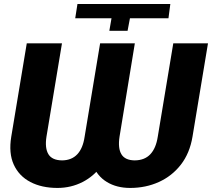

<svg xmlns="http://www.w3.org/2000/svg" viewBox="-20 -926 1056 956"><path d="M535.2 -835H354.5L365.7 -906.2H828.1L818.8 -835H627L615.2 -772.5H524.4ZM478.5 -710.4H620.1L543 -245.6Q529.8 -163.1 489.5 -106.2Q449.2 -49.3 391.4 -19.8Q333.5 9.8 266.1 9.8Q188 9.8 131.3 -19.8Q74.7 -49.3 48.6 -106.2Q22.5 -163.1 36.1 -245.6L113.3 -710.4H288.6L211.4 -245.6Q202.6 -189 220.9 -158.4Q239.3 -127.9 289.1 -127.4Q336.9 -127.9 365 -158Q393.1 -188 401.4 -245.6ZM842.8 -710.4H1015.6L938.5 -245.6Q924.8 -163.1 880.6 -106.2Q836.4 -49.3 771 -19.8Q705.6 9.8 627.9 9.8Q561 9.8 512.2 -19.8Q463.4 -49.3 441.9 -106.2Q420.4 -163.1 434.1 -245.6L510.3 -710.4H651.4L575.2 -245.6Q566.4 -188 584.5 -158Q602.5 -127.9 650.9 -127.4Q700.2 -127.9 728.5 -158Q756.8 -188 765.6 -245.6Z"/></svg>

Font: Inter Tight ExtraBold
Style: Italic
Weight: 800
Italic angle: -9.39999°
Designer: Rasmus Andersson
Foundry: rsms
Version: Version 3.004